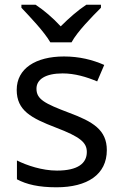

<svg xmlns="http://www.w3.org/2000/svg" viewBox="-20 -786 519 816"><path d="M194 -606H284C308 -651 371 -715 409 -753V-766H347C312 -743 274 -710 238 -674C205 -710 166 -743 131 -766H71V-753C107 -715 168 -651 194 -606ZM434 -148C434 -234 375 -269 273 -307C170 -346 135 -364 135 -409C135 -449 174 -474 246 -474C298 -474 348 -459 393 -440L423 -510C373 -532 317 -546 252 -546C132 -546 51 -495 51 -404C51 -316 113 -284 217 -244C322 -204 349 -180 349 -140C349 -92 311 -61 222 -61C159 -61 94 -83 52 -104V-24C93 -2 145 10 220 10C351 10 434 -44 434 -148Z"/></svg>

Font: Noto Sans Runic
Style: Regular
Weight: 400
Designer: Monotype Design Team
Foundry: Monotype Imaging Inc.
Version: Version 2.002